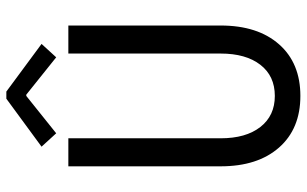

<svg xmlns="http://www.w3.org/2000/svg" viewBox="-200 -754 962 602"><g transform="rotate(-90 281.0 -453.0)"><path d="M281.2 7.8Q178.2 7.8 119.4 -59.1Q60.5 -126 60.5 -242.2V-719.7H148.4V-242.2Q148.4 -163.1 183.8 -117.7Q219.2 -72.3 281.2 -72.3Q343.8 -72.3 378.9 -117.7Q414.1 -163.1 414.1 -242.2V-719.7H502V-242.2Q502 -126 443.1 -59.1Q384.3 7.8 281.2 7.8ZM164.1 -757.8 122.1 -803.7 272.5 -914.1H294.9L444.3 -803.7L402.3 -757.8L285.2 -851.6H281.2Z"/></g></svg>

Font: Reddit Mono
Style: Regular
Weight: 400
Monospace: yes
Designer: Stephen Hutchings
Foundry: Reddit
Version: Version 1.014; ttfautohint (v1.8.4.7-5d5b)